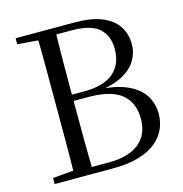

<svg xmlns="http://www.w3.org/2000/svg" viewBox="-107 -827 885 926"><g transform="rotate(-15 335.0 -364.0)"><path d="M52.8 0V-30.1L190.9 -42.1H202.2V0ZM155.3 0Q157.3 -84.3 157.4 -169Q157.5 -253.8 157.5 -340.3V-392.9Q157.5 -476.7 157.4 -560.9Q157.3 -645 155.3 -728H247.9Q245.7 -645.4 245.2 -561.2Q244.7 -476.9 244.7 -387.7V-368.9Q244.7 -262.6 245.2 -173.5Q245.7 -84.5 247.9 0ZM202.2 0V-33.1H335.6Q430.6 -33.1 483.3 -75.3Q536.1 -117.5 536.1 -197.1Q536.1 -278.6 483.5 -321Q430.9 -363.5 317 -363.5H202.2V-394.8H306.6Q404.2 -394.8 452.8 -436.6Q501.5 -478.4 501.5 -554.4Q501.5 -620.8 460.5 -657.8Q419.5 -694.8 322.9 -694.8H202.2V-728H348Q430.5 -728 483.3 -706.3Q536.1 -684.6 561.6 -645.9Q587.1 -607.2 587.1 -555.4Q587.1 -512.8 564.5 -475Q541.9 -437.3 492.3 -411.1Q442.7 -385 361.9 -377.2L367 -386.4Q459 -382.8 515.8 -357.4Q572.6 -332 599.1 -290.9Q625.5 -249.8 625.5 -197.7Q625.5 -159.2 610 -123.4Q594.5 -87.7 561.3 -60Q528 -32.3 474.2 -16.1Q420.3 0 343 0ZM52.8 -698V-728H202.2V-686.9H190.9Z"/></g></svg>

Font: Source Han Serif JP VF
Style: Regular
Weight: 250
Designer: Ryoko NISHIZUKA 西塚涼子 (kana & ideographs); Frank Grießhammer (Latin, Greek & Cyrillic); Wenlong ZHANG 张文龙 (bopomofo); San
Foundry: Adobe
Version: Version 2.001;hotconv 1.1.0;makeotfexe 2.6.0